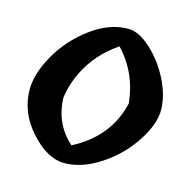

<svg xmlns="http://www.w3.org/2000/svg" viewBox="-88 -648 735 736"><g transform="rotate(15 280.0 -280.5)"><path d="M28 -239Q28 -301 70 -376Q112 -451 185 -506Q258 -561 334 -561Q376 -561 424 -517Q472 -473 503 -412Q534 -351 535 -294Q536 -237 489 -165.5Q442 -94 369.5 -47Q297 0 229 0Q161 0 94.5 -74Q28 -148 28 -239ZM318 -487Q251 -442 211 -378Q171 -314 161 -242Q164 -139 238 -73Q377 -145 409 -285Q397 -404 318 -487Z"/></g></svg>

Font: Tillana SemiBold
Style: Regular
Weight: 600
Designer: Lipi Raval (Devanagari, Latin), Jonny Pinhorn (Latin)
Foundry: Indian Type Foundry
Version: Version 2.003;PS 1.0;hotconv 1.0.79;makeotf.lib2.5.61930; tt